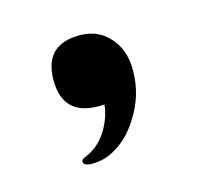

<svg xmlns="http://www.w3.org/2000/svg" viewBox="-45 -150 280 273"><g transform="rotate(-15 95.5 -13.5)"><path d="M131.3 32.2Q116.7 55.7 96.2 67.4Q80.6 77.1 61.5 77.1Q48.8 77.1 48.8 70.3Q48.8 67.4 54.2 65.4Q75.7 57.1 88.4 35.2Q98.6 17.6 100.1 0Q97.2 0.5 91.3 0.5Q39.1 0.5 39.1 -51.8Q39.1 -104 91.3 -104Q117.7 -104 133.8 -86.4Q151.9 -67.9 151.9 -36.6Q151.9 1 131.3 32.2Z"/></g></svg>

Font: Gayathri
Style: Regular
Weight: 400
Designer: Binoy Dominic <binoy.domenic@gmail.com>
Foundry: SMC
Version: Version 1.000